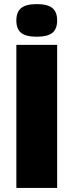

<svg xmlns="http://www.w3.org/2000/svg" viewBox="-20 -920 360 940"><path d="M60.1 -700.2H259.8V0H60.1ZM160.2 -740.2Q107.4 -740.2 83.7 -759Q60.1 -777.8 60.1 -819.8Q60.1 -861.8 84 -880.9Q107.9 -899.9 160.2 -899.9Q212.4 -899.9 236.1 -880.9Q259.8 -861.8 259.8 -819.8Q259.8 -777.8 236.1 -759Q212.4 -740.2 160.2 -740.2Z"/></svg>

Font: Fivo Sans Heavy
Style: Regular
Weight: 900
Designer: Alexander Slobzheninov
Foundry: Alexander Slobzheninov
Version: 1.0